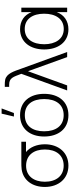

<svg xmlns="http://www.w3.org/2000/svg" viewBox="698 -1510 828 2263"><g transform="rotate(-90 1111.5 -378.0)"><path d="M338 -540C306.5 -540 272 -540 245.5 -536C118 -516 40 -410 40 -263C40 -101.5 137.5 15 291.5 15C445 15 543 -101 543 -263C543 -359 508 -439 451.5 -485H573V-540ZM481.5 -263C481.5 -131.5 416 -41 291.5 -41C170.5 -41 101.5 -129 101.5 -263C101.5 -389 165 -484.5 291.5 -484C415.5 -483 481.5 -393 481.5 -263Z M965.5 -772.5 911.5 -627.5H870L904 -772.5ZM886 15C1045.5 15 1137.5 -100.5 1137.5 -271C1137.5 -438 1047 -555 886 -555C728.5 -555 634.5 -440.5 634.5 -271C634.5 -103 725.5 15 886 15ZM886 -41C761 -41 696 -132 696 -271C696 -405 757 -499 886 -499C1012.5 -499 1076 -409.5 1076 -271C1076 -134.5 1013.5 -41 886 -41Z M1237 0 1404 -461.5 1570.5 0H1630.5L1434.5 -540C1402.5 -628.5 1377.5 -714.5 1303.5 -730.5C1287 -734 1264.5 -735 1251 -735H1219.5V-683.5H1245C1326 -683.5 1337 -635 1373.5 -540L1177.5 0Z M2100.5 -418.5C2069.5 -504 1997 -555 1900 -555C1745 -555 1660.5 -431 1660.5 -270C1660.5 -109 1745.5 15 1898.5 15C1995.5 15 2069 -36 2100.5 -122.5V0H2153V-540H2100.5ZM1902 -40C1782.5 -40 1722 -140 1722 -270.5C1722 -403 1781 -500 1902.5 -500C2021.5 -500 2082 -404.5 2082 -271C2082 -138.5 2022.5 -40 1902 -40Z"/></g></svg>

Font: Hauora Light
Style: Regular
Weight: 300
Designer: Wayne Shih
Foundry: WCYS
Version: Version 1.001;hotconv 1.0.109;makeotfexe 2.5.65596